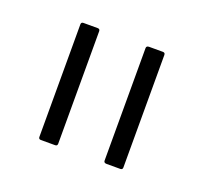

<svg xmlns="http://www.w3.org/2000/svg" viewBox="-60 -752 419 393"><g transform="rotate(20 149.0 -555.5)"><path d="M205 -428Q199 -428 199 -433V-678Q199 -683 205 -683H235Q240 -683 240 -678V-433Q240 -428 235 -428ZM62 -428Q57 -428 57 -433V-678Q57 -683 62 -683H93Q98 -683 98 -678V-433Q98 -428 93 -428Z"/></g></svg>

Font: Sofia Sans Semi Condensed ExtraLight
Style: Regular
Weight: 250
Version: Version 4.100